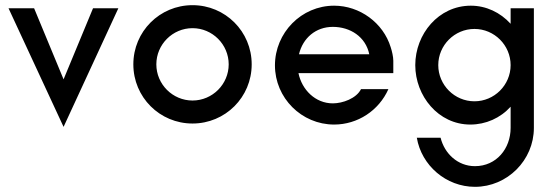

<svg xmlns="http://www.w3.org/2000/svg" viewBox="-20 -472 2161 743"><path d="M226 -165 112 -440H13L226 19L438 -440H340Z M725 -83C648 -83 585 -146 585 -223C585 -300 648 -363 725 -363C802 -363 865 -300 865 -223C865 -146 802 -83 725 -83ZM725 -452C598 -452 496 -350 496 -223C496 -96 598 6 725 6C852 6 954 -96 954 -223C954 -350 852 -452 725 -452Z M1502 -237C1502 -252 1497 -274 1492 -289C1463 -384 1372 -450 1273 -450C1146 -450 1044 -345 1044 -219C1044 -93 1147 10 1273 10C1364 10 1446 -44 1483 -127H1377C1359 -91 1306 -72 1268 -72C1200 -72 1148 -125 1135 -189H1502ZM1137 -262C1152 -325 1202 -368 1268 -368C1335 -368 1395 -330 1409 -262Z M1818 171C1751 171 1700 122 1685 61H1593C1611 168 1706 251 1818 251C1943 251 2046 148 2046 23V-440H1956V-380C1916 -424 1861 -450 1802 -450C1677 -450 1587 -340 1587 -220C1587 -101 1676 10 1800 10C1860 10 1916 -15 1956 -59V23C1956 103 1901 171 1818 171ZM1956 -220C1956 -143 1893 -80 1816 -80C1739 -80 1676 -143 1676 -220C1676 -297 1739 -360 1816 -360C1893 -360 1956 -297 1956 -220Z"/></svg>

Font: Glacial Indifference
Style: Medium
Weight: 500
Version: Version 1.001